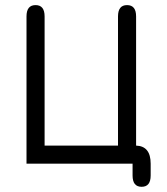

<svg xmlns="http://www.w3.org/2000/svg" viewBox="-20 -636 648 746"><path d="M565.4 45.9Q565.4 89.8 530.3 89.8Q495.1 89.8 495.1 45.9V0H83V-572.3Q83 -616.2 118.2 -616.2Q153.3 -616.2 153.3 -572.3V-70.3H438.5V-572.3Q438.5 -616.2 473.6 -616.2Q508.8 -616.2 508.8 -572.3V-70.3Q565.4 -68.4 565.4 0Z"/></svg>

Font: Jura
Style: DemiBold
Weight: 600
Version: Version 2.5